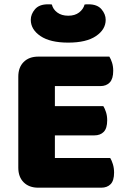

<svg xmlns="http://www.w3.org/2000/svg" viewBox="-20 -869 588 892"><path d="M158 3Q115 3 90 -22Q65 -47 65 -90V-513Q65 -556 90 -581Q115 -606 158 -606H488Q495 -595 500.5 -578Q506 -561 506 -540Q506 -503 490 -486Q474 -469 446 -469H235V-376H460Q467 -365 472.5 -348Q478 -331 478 -310Q478 -273 462 -256.5Q446 -240 418 -240H235V-135H492Q499 -124 504.5 -106Q510 -88 510 -67Q510 -30 494 -13.5Q478 3 450 3ZM297 -796Q328 -796 347.5 -811Q367 -826 373 -848Q378 -849 382 -849Q386 -849 391 -849Q432 -849 451.5 -826Q471 -803 471 -777Q471 -732 426 -701.5Q381 -671 297 -671Q213 -671 168 -701.5Q123 -732 123 -777Q123 -803 142.5 -826Q162 -849 203 -849Q208 -849 212 -849Q216 -849 221 -848Q226 -826 246 -811Q266 -796 297 -796Z"/></svg>

Font: Baloo Thambi 2 ExtraBold
Style: Regular
Weight: 800
Designer: Aadarsh Rajan and Ek Type
Foundry: Ek Type
Version: Version 1.640;hotconv 1.0.111;makeotfexe 2.5.65597; ttfautoh